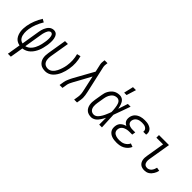

<svg xmlns="http://www.w3.org/2000/svg" viewBox="70 -1698 2861 2861"><g transform="rotate(45 1500.0 -268.0)"><path d="M127 215 162 5Q134 0 108.5 -14Q83 -28 66.5 -50Q50 -72 40 -99Q30 -126 26 -155Q22 -184 23.5 -214Q25 -244 30 -274Q41 -338 65.5 -400Q90 -462 126 -520L175 -493Q142 -439 119.5 -382Q97 -325 87 -266Q83 -244 82 -221.5Q81 -199 82.5 -177Q84 -155 89.5 -134Q95 -113 105.5 -95Q116 -77 133.5 -64.5Q151 -52 173 -48L221 -343Q225 -363 229.5 -382.5Q234 -402 242.5 -421Q251 -440 262 -458Q273 -476 288.5 -490.5Q304 -505 324 -512.5Q344 -520 364 -520Q382 -520 398.5 -513.5Q415 -507 425.5 -494Q436 -481 443 -465Q450 -449 453 -432Q456 -415 457.5 -397.5Q459 -380 458 -361.5Q457 -343 455.5 -325Q454 -307 451 -289Q445 -257 437.5 -225Q430 -193 417.5 -162.5Q405 -132 386.5 -102.5Q368 -73 343 -49Q318 -25 286.5 -10.5Q255 4 224 7L189 215ZM231 -48Q256 -53 279 -68.5Q302 -84 319 -105Q336 -126 348.5 -150Q361 -174 369.5 -198.5Q378 -223 383.5 -248Q389 -273 393 -298Q395 -310 397 -322.5Q399 -335 399.5 -347Q400 -359 400.5 -371.5Q401 -384 400 -396Q399 -408 397 -419.5Q395 -431 390.5 -441.5Q386 -452 376.5 -459.5Q367 -467 355 -467Q342 -467 330.5 -458Q319 -449 311.5 -437Q304 -425 299 -412Q294 -399 290 -386.5Q286 -374 283 -361Q280 -348 278 -335Z M705 8Q677 8 650 2Q623 -4 602 -19.5Q581 -35 566.5 -57.5Q552 -80 546 -106.5Q540 -133 540.5 -161Q541 -189 546 -218L596 -520H657L605 -209Q602 -189 601.5 -170Q601 -151 604 -132.5Q607 -114 615 -97.5Q623 -81 636.5 -69.5Q650 -58 668 -52.5Q686 -47 705 -47Q724 -47 743 -54.5Q762 -62 777 -75Q792 -88 804 -104.5Q816 -121 825 -138.5Q834 -156 841 -174Q848 -192 854 -210.5Q860 -229 864.5 -247.5Q869 -266 872 -285Q881 -343 878 -400Q875 -457 860 -510L918 -524Q935 -466 938.5 -403Q942 -340 931 -276Q926 -245 917.5 -214Q909 -183 896.5 -152.5Q884 -122 866 -93.5Q848 -65 824 -41.5Q800 -18 768.5 -5Q737 8 705 8Z M1001 0 1013 -74Q1016 -92 1022 -110Q1028 -128 1036 -145.5Q1044 -163 1052 -180.5Q1060 -198 1070 -215L1240 -521L1214 -637Q1212 -646 1210.5 -655.5Q1209 -665 1209 -675Q1210 -688 1211 -701.5Q1212 -715 1214 -728L1215 -735H1276L1275 -728Q1272 -708 1270.5 -688Q1269 -668 1273 -649L1370 -215Q1376 -190 1379.5 -163.5Q1383 -137 1384 -110Q1383 -101 1382.5 -92Q1382 -83 1381 -74L1369 0H1308L1320 -74Q1325 -107 1321.5 -139.5Q1318 -172 1310 -203L1259 -437L1124 -189Q1123 -187 1121.5 -185Q1120 -183 1119 -181V-180Q1117 -178 1116 -176Q1115 -174 1114 -172V-171L1113 -170Q1100 -147 1089 -122.5Q1078 -98 1074 -74L1062 0Z M1672 8Q1645 8 1619.5 1Q1594 -6 1574.5 -22.5Q1555 -39 1543.5 -62Q1532 -85 1527.5 -110.5Q1523 -136 1524 -163Q1525 -190 1530 -218L1550 -338Q1553 -361 1560 -384.5Q1567 -408 1579.5 -430Q1592 -452 1609.5 -471.5Q1627 -491 1648.5 -504Q1670 -517 1694.5 -522.5Q1719 -528 1742 -528Q1762 -528 1780 -521.5Q1798 -515 1812 -502.5Q1826 -490 1835 -474Q1844 -458 1850.5 -440.5Q1857 -423 1861.5 -405Q1866 -387 1870 -368Q1882 -406 1895 -444Q1908 -482 1920 -520H1978Q1954 -453 1930.5 -386.5Q1907 -320 1882 -254Q1886 -191 1888 -127Q1890 -63 1894 0H1836Q1836 -36 1836 -72Q1836 -108 1836 -144Q1827 -127 1817.5 -110Q1808 -93 1797 -76.5Q1786 -60 1773 -44.5Q1760 -29 1744 -17.5Q1728 -6 1709 1Q1690 8 1672 8ZM1672 -47Q1689 -47 1705.5 -55Q1722 -63 1735 -76Q1748 -89 1758 -104Q1768 -119 1777.5 -134.5Q1787 -150 1794 -166Q1801 -182 1808 -198Q1815 -214 1821.5 -230.5Q1828 -247 1833 -263Q1833 -279 1832 -295Q1831 -311 1829 -327Q1827 -343 1825 -358.5Q1823 -374 1819.5 -389Q1816 -404 1810.5 -419Q1805 -434 1796 -446Q1787 -458 1773 -465.5Q1759 -473 1742 -473Q1725 -473 1707.5 -468Q1690 -463 1675.5 -452.5Q1661 -442 1649.5 -427Q1638 -412 1630 -396Q1622 -380 1617 -363Q1612 -346 1609 -329L1589 -209Q1586 -190 1585 -172Q1584 -154 1585.5 -136Q1587 -118 1593 -101.5Q1599 -85 1610 -72.5Q1621 -60 1637 -53.5Q1653 -47 1672 -47ZM1762 -600 1797 -751H1860L1813 -600Z M2206 8Q2180 8 2155.5 5Q2131 2 2108 -6Q2085 -14 2066 -28Q2047 -42 2034.5 -62Q2022 -82 2019 -107Q2016 -132 2020 -157Q2023 -178 2032.5 -198Q2042 -218 2059 -232.5Q2076 -247 2095.5 -257Q2115 -267 2136 -273Q2119 -281 2105 -292.5Q2091 -304 2083 -320.5Q2075 -337 2073.5 -356Q2072 -375 2075 -395Q2078 -415 2087.5 -435.5Q2097 -456 2112.5 -472Q2128 -488 2147.5 -499Q2167 -510 2187.5 -516.5Q2208 -523 2229 -525.5Q2250 -528 2271 -528Q2292 -528 2313 -526Q2334 -524 2354 -517.5Q2374 -511 2391.5 -500.5Q2409 -490 2420.5 -474Q2432 -458 2436.5 -437.5Q2441 -417 2437 -396L2436 -389H2375L2376 -393Q2379 -414 2369.5 -431Q2360 -448 2343.5 -457.5Q2327 -467 2307 -470Q2287 -473 2267 -473Q2246 -473 2225 -469Q2204 -465 2184.5 -454.5Q2165 -444 2151.5 -425Q2138 -406 2135 -386Q2132 -372 2134.5 -358Q2137 -344 2144.5 -333.5Q2152 -323 2163.5 -316Q2175 -309 2188 -305Q2201 -301 2215 -299.5Q2229 -298 2243 -298H2298L2289 -243H2234Q2218 -243 2202 -241.5Q2186 -240 2170.5 -236Q2155 -232 2139.5 -225Q2124 -218 2111 -207Q2098 -196 2090 -181Q2082 -166 2080 -150Q2077 -133 2080 -117Q2083 -101 2092.5 -88.5Q2102 -76 2116 -68Q2130 -60 2145 -55.5Q2160 -51 2176.5 -49Q2193 -47 2210 -47Q2233 -47 2256.5 -51Q2280 -55 2301.5 -66Q2323 -77 2341 -95Q2359 -113 2368 -136L2422 -116Q2410 -85 2385.5 -59.5Q2361 -34 2331.5 -18.5Q2302 -3 2269.5 2.5Q2237 8 2206 8Z M2791 8Q2769 8 2747.5 2.5Q2726 -3 2709.5 -15.5Q2693 -28 2682.5 -46.5Q2672 -65 2667.5 -86Q2663 -107 2664 -129.5Q2665 -152 2669 -174L2717 -465H2576V-520H2787L2728 -165Q2726 -151 2725 -137Q2724 -123 2726.5 -110Q2729 -97 2734 -85Q2739 -73 2748.5 -64Q2758 -55 2770.5 -51Q2783 -47 2797 -47Q2816 -47 2835 -56.5Q2854 -66 2867 -82.5Q2880 -99 2887.5 -118Q2895 -137 2900 -156L2955 -146Q2951 -126 2943.5 -107.5Q2936 -89 2925 -71Q2914 -53 2900 -38Q2886 -23 2868 -12Q2850 -1 2830 3.5Q2810 8 2791 8Z"/></g></svg>

Font: Iosevka Term Curly Light
Style: Italic
Weight: 300
Italic angle: -9°
Designer: Belleve Invis
Foundry: Belleve Invis
Version: Version 32.3.0